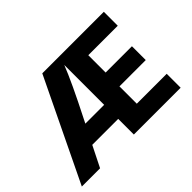

<svg xmlns="http://www.w3.org/2000/svg" viewBox="-129 -936 1198 1198"><g transform="rotate(-45 470.0 -337.0)"><path d="M169 0H8L333 -674H876V-551H616V-398H848V-276H616V-123H880V0H467V-138H238ZM313 -286 301 -262H467V-614Q426 -508 313 -286Z"/></g></svg>

Font: Hind Guntur
Style: Bold
Weight: 700
Designer: Manushi Parikh, Hitesh Malaviya
Foundry: Indian Type Foundry
Version: Version 1.002;PS 1.0;hotconv 1.0.86;makeotf.lib2.5.63406; tt